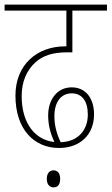

<svg xmlns="http://www.w3.org/2000/svg" viewBox="-20 -642 484 833"><path d="M236 0C328 0 388 -58 388 -146C388 -213 354 -263 291 -263C228 -263 189 -210 189 -142C189 -100 198 -65 216 -26C134 -34 74 -105 74 -225C74 -287 95 -336 133 -371C165 -400 207 -415 272 -415H294V-596H444V-622H0V-596H268V-441H263C141 -441 47 -362 47 -227C47 -83 126 0 236 0ZM216 -138C216 -197 243 -237 291 -237C336 -237 361 -203 361 -145C361 -78 319 -27 243 -25C229 -55 216 -92 216 -138ZM183 134C183 160 197 171 212 171C229 171 241 161 241 134C241 110 230 97 212 97C196 97 183 109 183 134Z"/></svg>

Font: Noto Sans Condensed Thin
Style: Regular
Weight: 100
Width: 3
Designer: Monotype Design Team
Foundry: Monotype Imaging Inc.
Version: Version 2.013